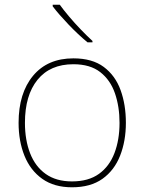

<svg xmlns="http://www.w3.org/2000/svg" viewBox="-20 -786 615 816"><path d="M515 -264Q515 -187 490.5 -124.5Q466 -62 415.5 -26Q365 10 286 10Q210 10 159.5 -26Q109 -62 84 -124Q59 -186 59 -264Q59 -390 120.5 -464Q182 -538 292 -538Q372 -538 421 -501.5Q470 -465 492.5 -403Q515 -341 515 -264ZM86 -264Q86 -191 108 -134.5Q130 -78 174.5 -46.5Q219 -15 286 -15Q356 -15 400.5 -47Q445 -79 466.5 -135.5Q488 -192 488 -264Q488 -333 468.5 -389.5Q449 -446 406 -479.5Q363 -513 292 -513Q193 -513 139.5 -447Q86 -381 86 -264ZM234 -766Q249 -745 273 -716.5Q297 -688 324 -660Q351 -632 373 -612V-606H352Q312 -639 271 -682Q230 -725 204 -759V-766Z"/></svg>

Font: Noto Sans Thin
Style: Regular
Weight: 100
Designer: Monotype Design Team
Foundry: Monotype Imaging Inc.
Version: Version 2.007